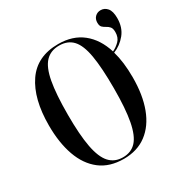

<svg xmlns="http://www.w3.org/2000/svg" viewBox="-177 -913 1027 1066"><g transform="rotate(-30 336.0 -380.0)"><path d="M314 10Q223 10 163.5 -36Q104 -82 74.5 -165Q45 -248 45 -359Q45 -529 112 -627Q179 -725 315 -725Q408 -725 469.5 -676Q531 -627 559 -537Q583 -548 603.5 -568.5Q624 -589 624 -624Q624 -647 615 -657.5Q606 -668 594 -674Q582 -680 572.5 -689Q563 -698 563 -718Q563 -742 577.5 -756Q592 -770 613 -770Q638 -770 655 -750Q672 -730 672 -686Q672 -626 639.5 -586Q607 -546 561 -528Q582 -456 582 -358Q582 -245 551 -162.5Q520 -80 460 -35Q400 10 314 10ZM314 0Q367 0 399 -35Q431 -70 446 -148.5Q461 -227 461 -358Q461 -489 447.5 -567.5Q434 -646 402 -680.5Q370 -715 315 -715Q261 -715 228 -680.5Q195 -646 180.5 -567.5Q166 -489 166 -358Q166 -228 181 -149.5Q196 -71 228.5 -35.5Q261 0 314 0Z"/></g></svg>

Font: Noto Serif Display ExtraCondensed SemiBold
Style: Regular
Weight: 600
Width: 2
Designer: Monotype Design Team
Foundry: Monotype Imaging Inc.
Version: Version 2.009